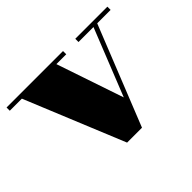

<svg xmlns="http://www.w3.org/2000/svg" viewBox="-110 -635 820 820"><g transform="rotate(-45 299.5 -225.0)"><path d="M604 -460V-440.5H523L343 10H253L68 -440.5H-5V-460H336V-440.5H276.5L379.5 -136.5L500.5 -440.5H410V-460Z"/></g></svg>

Font: Bodoni Moda 11pt Black
Style: Regular
Weight: 900
Designer: Owen Earl
Foundry: indestructible type
Version: Version 2.004